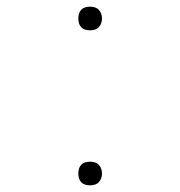

<svg xmlns="http://www.w3.org/2000/svg" viewBox="-20 -548 540 576"><path d="M250 -457Q243 -457 236 -459Q229 -461 224 -466Q219 -471 217 -478Q215 -485 215 -493Q215 -500 217 -507Q219 -514 224 -519Q229 -524 236 -526Q243 -528 250 -528Q257 -528 264 -526Q271 -524 276 -519Q281 -514 283.5 -507Q286 -500 286 -493Q286 -485 283.5 -478Q281 -471 276 -466Q271 -461 264 -459Q257 -457 250 -457ZM250 8Q243 8 236 6Q229 4 224 -1Q219 -6 217 -13Q215 -20 215 -28Q215 -35 217 -42Q219 -49 224 -54Q229 -59 236 -61Q243 -63 250 -63Q257 -63 264 -61Q271 -59 276 -54Q281 -49 283.5 -42Q286 -35 286 -28Q286 -20 283.5 -13Q281 -6 276 -1Q271 4 264 6Q257 8 250 8Z"/></svg>

Font: Iosevka SS18 Thin
Style: Regular
Weight: 100
Monospace: yes
Designer: Belleve Invis
Foundry: Belleve Invis
Version: Version 25.1.1; ttfautohint (v1.8.4)